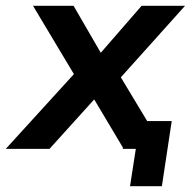

<svg xmlns="http://www.w3.org/2000/svg" viewBox="-50 -514 671 663"><path d="M399 129 419 0H374L389 -96H543L509 129ZM-30 0 227 -282 228 -220 64 -494H204L306 -318H286L439 -494H589L344 -221L345 -284L516 0H377L265 -188L290 -187L121 0Z"/></svg>

Font: Nunito Sans 10pt
Style: Bold Italic
Weight: 700
Italic angle: -9°
Designer: Vernon Adams
Foundry: Vernon Adams
Version: Version 3.101;gftools[0.9.27]